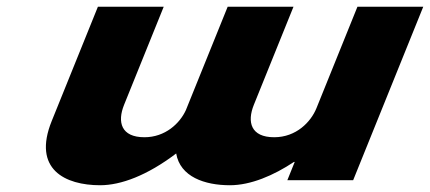

<svg xmlns="http://www.w3.org/2000/svg" viewBox="-20 -548 1272 568"><path d="M1232.1 -528H1037.4L916.2 -228C899.6 -187 856.1 -142 791.2 -142C721.9 -142 710.4 -187 731 -238L848.2 -528H653.5L529.8 -222C511.9 -183 468.9 -142 407.3 -142C338 -142 326.5 -187 347.1 -238L464.3 -528H269.6L133 -190C75.2 -47 172.8 0 276.2 0C337.8 0 415.6 -29 501.2 -94C513 -25 585.3 0 660.2 0C721.8 0 789.6 -29 849.7 -69H851.9L830.1 -15H1024.8Z"/></svg>

Font: Hussar
Style: BdWideOblFour
Weight: 700
Foundry: Cannot Into Space Fonts
Version: Version 2.00